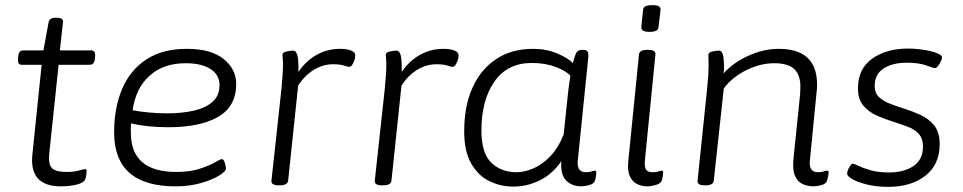

<svg xmlns="http://www.w3.org/2000/svg" viewBox="-20 -719 3745 747"><path d="M217 6Q93 6 106 -118L142 -467H64Q48 -467 50 -490L51 -500Q53 -523 70 -523H149L169 -632Q173 -650 195 -650H200Q228 -650 225 -632L213 -523H335Q352 -523 350 -500L349 -490Q347 -467 329 -467H208L172 -125Q167 -81 181.5 -65.5Q196 -50 240 -50Q267 -50 286.5 -55.5Q306 -61 311 -61Q317 -61 317 -54Q317 -49 316 -40.5Q315 -32 312 -23Q307 -8 279 -1Q251 6 217 6Z M663 6Q424 6 424 -204Q424 -299 455 -372.5Q486 -446 549 -487.5Q612 -529 707 -529Q801 -529 850 -489.5Q899 -450 899 -393Q899 -305 829 -264.5Q759 -224 635 -224Q593 -224 555.5 -228Q518 -232 490 -239Q489 -230 489 -221.5Q489 -213 489 -203Q489 -50 666 -50Q719 -50 757 -62.5Q795 -75 816.5 -87.5Q838 -100 843 -100Q850 -100 854.5 -86Q859 -72 859 -63Q859 -52 832 -35.5Q805 -19 760.5 -6.5Q716 6 663 6ZM630 -278Q686 -278 732 -288Q778 -298 806 -322Q834 -346 834 -388Q834 -428 799 -450.5Q764 -473 702 -473Q616 -473 562 -424.5Q508 -376 496 -290Q522 -285 557.5 -281.5Q593 -278 630 -278Z M1064 2Q1035 2 1036 -15L1075 -373Q1078 -404 1079.5 -427.5Q1081 -451 1081 -466Q1081 -482 1080 -491Q1079 -500 1079 -506Q1079 -515 1094 -518.5Q1109 -522 1120 -522Q1132 -522 1137 -504Q1142 -486 1141 -439Q1169 -481 1211 -505Q1253 -529 1304 -529Q1329 -529 1346 -522.5Q1363 -516 1362 -502Q1362 -489 1354.5 -474Q1347 -459 1340 -459Q1333 -459 1318 -464Q1303 -469 1276 -469Q1236 -469 1200.5 -447Q1165 -425 1140 -386L1101 -16Q1099 2 1068 2Z M1466 2Q1437 2 1438 -15L1477 -373Q1480 -404 1481.5 -427.5Q1483 -451 1483 -466Q1483 -482 1482 -491Q1481 -500 1481 -506Q1481 -515 1496 -518.5Q1511 -522 1522 -522Q1534 -522 1539 -504Q1544 -486 1543 -439Q1571 -481 1613 -505Q1655 -529 1706 -529Q1731 -529 1748 -522.5Q1765 -516 1764 -502Q1764 -489 1756.5 -474Q1749 -459 1742 -459Q1735 -459 1720 -464Q1705 -469 1678 -469Q1638 -469 1602.5 -447Q1567 -425 1542 -386L1503 -16Q1501 2 1470 2Z M1977 7Q1929 7 1885.5 -13.5Q1842 -34 1814 -81.5Q1786 -129 1786 -208Q1786 -307 1818.5 -378.5Q1851 -450 1911 -489.5Q1971 -529 2054 -529Q2106 -529 2148 -511Q2190 -493 2209 -474Q2217 -506 2223.5 -515.5Q2230 -525 2245 -525H2250Q2262 -525 2266 -518.5Q2270 -512 2269 -498L2228 -95Q2223 -49 2259 -49Q2273 -49 2281.5 -52Q2290 -55 2295 -55Q2300 -55 2300 -48Q2300 -45 2299 -36Q2298 -27 2295 -17Q2291 -4 2273 1Q2255 6 2242 6Q2206 6 2183 -16.5Q2160 -39 2164 -92Q2128 -40 2078.5 -16.5Q2029 7 1977 7ZM1990 -49Q2020 -49 2054.5 -63.5Q2089 -78 2120.5 -110.5Q2152 -143 2173 -196L2191 -367Q2193 -380 2195 -396Q2197 -412 2199 -425Q2182 -443 2142 -458.5Q2102 -474 2049 -474Q1954 -474 1903.5 -401.5Q1853 -329 1853 -211Q1853 -124 1891 -86.5Q1929 -49 1990 -49Z M2498 6Q2477 6 2458.5 -3Q2440 -12 2430 -34.5Q2420 -57 2425 -98L2466 -507Q2468 -525 2498 -525H2502Q2532 -525 2530 -507L2489 -95Q2487 -71 2493 -60Q2499 -49 2519 -49Q2533 -49 2541.5 -52Q2550 -55 2555 -55Q2560 -55 2560 -48Q2560 -45 2559 -36.5Q2558 -28 2555 -17Q2551 -5 2532 0.5Q2513 6 2498 6ZM2507 -595Q2474 -595 2475 -613L2482 -681Q2483 -699 2518 -699Q2537 -699 2543.5 -694.5Q2550 -690 2550 -681L2542 -613Q2541 -595 2507 -595Z M3146 6Q3122 6 3102.5 -3Q3083 -12 3073 -35Q3063 -58 3067 -100L3093 -353Q3094 -369 3094 -382Q3094 -428 3070 -450.5Q3046 -473 2992 -473Q2938 -473 2883.5 -446Q2829 -419 2796 -375L2757 -16Q2755 2 2725 2H2721Q2692 2 2694 -16L2731 -373Q2734 -401 2735.5 -424.5Q2737 -448 2737 -462Q2737 -479 2736.5 -489Q2736 -499 2736 -505Q2736 -515 2751 -518.5Q2766 -522 2777 -522Q2789 -522 2793 -504.5Q2797 -487 2797 -460Q2797 -447 2795 -433Q2832 -475 2891.5 -502Q2951 -529 3010 -529Q3159 -529 3159 -389Q3159 -375 3157 -360L3131 -95Q3126 -49 3162 -49Q3176 -49 3184.5 -52Q3193 -55 3198 -55Q3204 -55 3204 -48Q3204 -45 3202.5 -36Q3201 -27 3198 -17Q3194 -4 3176 1Q3158 6 3146 6Z M3436 8Q3390 8 3353.5 -1Q3317 -10 3296 -22Q3275 -34 3276 -44Q3276 -54 3284 -68Q3292 -82 3298 -82Q3303 -82 3320.5 -73.5Q3338 -65 3367.5 -56.5Q3397 -48 3439 -48Q3497 -48 3534 -73Q3571 -98 3571 -149Q3571 -179 3555.5 -197Q3540 -215 3514 -225Q3488 -235 3457 -245Q3424 -255 3392 -269Q3360 -283 3339 -308Q3318 -333 3318 -375Q3318 -451 3373 -490.5Q3428 -530 3512 -530Q3544 -530 3575 -525Q3606 -520 3626 -512Q3646 -504 3645 -494Q3644 -485 3634.5 -469.5Q3625 -454 3618 -454Q3612 -454 3583.5 -464.5Q3555 -475 3508 -475Q3452 -475 3417.5 -452.5Q3383 -430 3383 -384Q3383 -358 3398.5 -342.5Q3414 -327 3439 -317Q3464 -307 3493 -298Q3528 -287 3561 -272Q3594 -257 3615 -230.5Q3636 -204 3636 -159Q3636 -79 3580.5 -35.5Q3525 8 3436 8Z"/></svg>

Font: Asap Semi Expanded Semi Expanded Light
Style: Italic
Weight: 300
Width: 6
Italic angle: -6°
Designer: Pablo Cosgaya
Foundry: Omnibus-Type
Version: Version 3.001; ttfautohint (v1.8.4.7-5d5b)